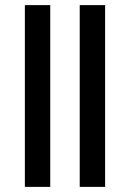

<svg xmlns="http://www.w3.org/2000/svg" viewBox="-20 -729 508 749"><path d="M77 0V-709H176V0ZM291 0V-709H390V0Z"/></svg>

Font: Source Sans 3 ExtraLight Medium
Style: Regular
Weight: 500
Version: Version 3.052;hotconv 1.1.0;makeotfexe 2.6.0